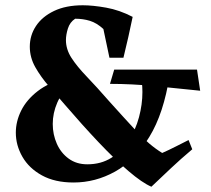

<svg xmlns="http://www.w3.org/2000/svg" viewBox="-20 -684 799 728"><path d="M595 -104Q620 -115 647.5 -129Q675 -143 695 -153L709 -118Q664 -80 628.5 -46.5Q593 -13 554 24Q519 9 467 -35.5Q415 -80 353.5 -145Q292 -210 225 -288Q196 -322 165.5 -357Q135 -392 114 -429Q93 -466 93 -507Q93 -550 116.5 -585.5Q140 -621 185 -642.5Q230 -664 294 -664Q332 -664 382.5 -655Q433 -646 483 -620Q476 -585 466.5 -543.5Q457 -502 448 -465H395L372 -574Q347 -597 321 -605Q295 -613 265 -613Q245 -600 237.5 -576Q230 -552 230 -532Q230 -497 251 -464.5Q272 -432 309 -393.5Q346 -355 394 -300Q447 -241 496.5 -187.5Q546 -134 595 -104ZM250 -363Q214 -334 197 -294.5Q180 -255 180 -214Q180 -174 195.5 -139Q211 -104 240.5 -82.5Q270 -61 311 -61Q363 -61 402 -85.5Q441 -110 467.5 -150.5Q494 -191 507 -239.5Q520 -288 520 -335Q520 -375 511 -409L623 -398Q601 -254 546 -164.5Q491 -75 416.5 -33.5Q342 8 259 8Q188 8 139 -19Q90 -46 65 -89.5Q40 -133 40 -181Q40 -224 60.5 -265Q81 -306 123 -338.5Q165 -371 229 -387ZM739 -340Q654 -349 567 -357.5Q480 -366 397 -366L413 -420H727Z"/></svg>

Font: Alkalami
Style: Regular
Weight: 400
Designer: Becca Hirsbrunner Spalinger
Foundry: SIL International
Version: Version 2.000